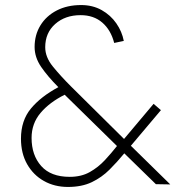

<svg xmlns="http://www.w3.org/2000/svg" viewBox="-20 -730 726 760"><path d="M249 10Q196 10 154 -13.5Q112 -37 87.5 -80Q63 -123 63 -181Q63 -253 102.5 -300.5Q142 -348 211 -385Q169 -427 143 -465Q117 -503 117 -544Q117 -592 140 -629.5Q163 -667 204.5 -688.5Q246 -710 301 -710Q347 -710 382.5 -690Q418 -670 440.5 -637.5Q463 -605 470 -568L432 -560Q419 -611 385 -640.5Q351 -670 299 -670Q238 -670 198.5 -635Q159 -600 159 -543Q159 -504 189 -467Q219 -430 260 -389L471 -180L588 -319L617 -294L498 -153L654 0L597 -1L472 -123Q444 -89 413.5 -58.5Q383 -28 343.5 -9Q304 10 249 10ZM256 -30Q302 -30 335.5 -49Q369 -68 395 -96Q421 -124 443 -152L236 -355Q176 -325 140.5 -283Q105 -241 105 -184Q105 -116 143 -73Q181 -30 256 -30Z"/></svg>

Font: Haskoy ExtraLight
Style: Regular
Weight: 200
Designer: Ertekin Erdin
Foundry: Ertekin Erdin
Version: Version 2.000; ttfautohint (v1.8.4.7-5d5b)